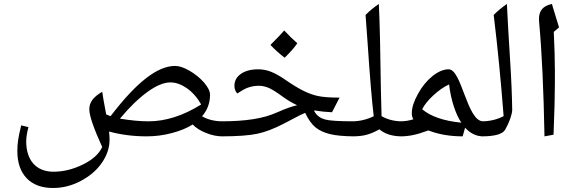

<svg xmlns="http://www.w3.org/2000/svg" viewBox="-20 -691 2913 973"><path d="M1107.9 0C1113.3 0 1116.2 -2.9 1116.2 -8.3V-67.9C1116.2 -73.2 1113.3 -76.2 1107.9 -76.2C1068.4 -76.2 1033.7 -84.5 1003.9 -101.6C1030.8 -132.3 1044.4 -168.9 1044.4 -211.4C1044.4 -228.5 1034.2 -249 1014.2 -272.5C994.1 -295.4 969.7 -315.4 941.4 -332C912.6 -348.6 888.2 -356.9 867.7 -356.9C779.8 -356.9 674.8 -278.3 540.5 -102.5L535.6 -104L518.1 -111.3C507.3 -168.5 500.5 -206.5 498 -226.1C449.7 -197.3 432.6 -171.4 432.6 -136.7C432.6 -105 454.6 -41 498 54.2C481.4 89.4 448.7 119.1 399.4 143.1C350.1 167 300.8 179.2 251.5 179.2C208 179.2 173.8 165.5 149.4 138.7C125 111.3 112.8 73.2 112.8 24.4C112.8 6.3 116.7 -17.6 124 -46.9L87.4 -55.7C79.1 -22.9 74.2 2.4 71.8 19.5C69.3 36.6 67.9 54.7 67.9 73.7C67.9 133.8 84 180.2 115.7 212.9C147.5 245.6 191.9 261.7 249 261.7C297.4 261.7 343.8 250 389.2 226.1C434.6 202.1 470.2 171.9 496.1 134.3C522 96.7 535.2 57.6 535.2 16.6C535.2 3.4 534.2 -10.3 532.7 -24.4C592.3 -8.3 655.8 0 722.7 0C766.1 0 809.1 -5.4 850.6 -16.6C892.1 -27.3 927.7 -42 956.5 -60.1C972.7 -43 995.1 -28.8 1023.4 -17.6C1051.3 -5.9 1079.6 0 1107.9 0ZM732.4 -76.2C690.9 -76.2 642.6 -80.6 587.9 -89.8C635.3 -147 681.6 -191.9 726.6 -224.6C771.5 -257.3 810.5 -273.4 843.3 -273.4C870.6 -273.4 898.4 -263.7 926.8 -244.1C955.1 -224.1 979.5 -196.8 999.5 -161.6C908.2 -104.5 819.3 -76.2 732.4 -76.2Z M1099.1 0C1181.6 0 1243.2 -4.4 1283.7 -13.2C1323.7 -21.5 1368.7 -38.6 1418.5 -64.5L1500.5 -107.4L1526.4 -119.1C1542.5 -85.4 1560.1 -60.5 1579.1 -45.4C1598.1 -29.8 1623 -18.6 1653.3 -11.2C1683.6 -3.9 1723.6 -0.5 1772.9 0C1778.8 0 1781.7 -2.9 1781.7 -8.3V-67.9C1781.7 -73.2 1778.8 -76.2 1772.9 -76.2C1699.2 -76.2 1650.9 -79.1 1627.4 -85.4C1604 -91.8 1586.4 -104.5 1574.7 -124L1570.8 -130.4L1577.1 -130.9C1602.1 -126.5 1630.9 -123.5 1662.6 -122.1L1700.7 -196.3C1651.9 -196.3 1615.2 -199.2 1590.3 -204.6C1565.4 -210 1541 -219.2 1516.6 -231.4C1492.2 -243.7 1462.9 -261.2 1428.2 -285.2C1399.4 -305.2 1374 -319.3 1353 -327.6C1331.5 -335.9 1310.1 -339.8 1288.6 -339.8C1252.4 -339.8 1223.1 -332 1201.2 -316.9C1179.2 -301.8 1168 -281.2 1168 -256.3C1168 -240.2 1172.9 -227.1 1182.6 -217.3L1206.1 -231.9C1231.4 -248 1260.3 -256.3 1292 -256.3C1309.1 -256.3 1326.7 -252.4 1344.2 -244.6C1361.3 -236.3 1383.3 -222.7 1409.2 -203.6C1434.1 -185.1 1460 -169.9 1485.8 -157.7C1461.9 -152.8 1428.7 -141.1 1385.7 -122.1C1349.1 -105.5 1307.6 -93.8 1261.7 -86.9C1215.8 -79.6 1161.6 -76.2 1099.1 -76.2C1093.8 -76.2 1090.8 -73.2 1090.8 -67.9V-8.3C1090.8 -2.9 1093.8 0 1099.1 0ZM1486.8 -471.7C1463.9 -491.7 1441.4 -513.7 1420.4 -536.6C1408.2 -522 1384.8 -497.6 1350.6 -463.4C1368.7 -443.4 1392.6 -421.9 1422.4 -398.4C1449.7 -424.8 1471.2 -449.2 1486.8 -471.7Z M1764.6 0C1793.5 0 1817.4 -2.4 1836.9 -7.8C1856.4 -12.7 1878.4 -22 1902.8 -35.6C1930.7 -11.7 1968.8 0 2017.6 0C2023.4 0 2026.4 -2.9 2026.4 -8.3V-67.9C2026.4 -73.2 2023.4 -76.2 2017.6 -76.2C1978.5 -76.2 1943.8 -85 1913.6 -102.5L1910.2 -239.7C1907.7 -435.5 1904.3 -579.6 1899.9 -670.9C1875 -654.3 1852.5 -635.7 1832.5 -615.2L1842.3 -481.9C1854.5 -298.8 1865.2 -172.4 1874 -102.1C1838.9 -85 1802.2 -76.2 1764.6 -76.2C1759.3 -76.2 1756.3 -73.2 1756.3 -67.9V-8.3C1756.3 -2.9 1759.3 0 1764.6 0Z M2009.3 0C2030.3 0 2051.3 -2 2071.8 -6.3C2092.3 -10.3 2118.7 -18.1 2150.4 -29.8L2152.8 -29.3C2203.6 -9.8 2260.7 0 2324.7 0L2336.9 -43.9C2363.8 -14.6 2394.5 0 2428.2 0C2435.5 0 2439.5 -3.4 2439.5 -10.7V-65.9C2439.5 -72.8 2435.5 -76.2 2428.2 -76.2C2346.7 -76.2 2320.3 -339.8 2253.9 -339.8C2227.5 -339.8 2200.2 -328.1 2171.4 -305.2C2142.6 -281.7 2117.7 -251.5 2097.7 -214.4C2077.1 -177.2 2066.9 -145 2066.9 -117.2C2066.9 -106 2069.3 -95.7 2074.7 -86.4C2053.2 -79.6 2031.2 -76.2 2009.3 -76.2C2003.9 -76.2 2001 -73.2 2001 -67.9V-8.3C2001 -2.9 2003.9 0 2009.3 0ZM2255.9 -263.2C2260.3 -224.6 2268.1 -188 2279.3 -153.3C2290.5 -118.7 2303.7 -90.3 2317.9 -69.3C2229 -78.1 2163.1 -100.6 2119.6 -137.2C2129.9 -159.2 2148.9 -182.6 2176.8 -208.5C2204.6 -233.9 2231 -252 2255.9 -263.2Z M2421.4 0C2488.8 0 2528.3 -11.7 2540.5 -34.7C2550.8 -52.7 2559.1 -70.8 2565.9 -89.8C2572.3 -108.4 2575.7 -123.5 2575.7 -134.8C2574.7 -206.1 2571.3 -290.5 2564.9 -388.2C2557.6 -504.9 2552.2 -599.1 2548.8 -670.9C2523.4 -653.3 2501 -634.8 2481.9 -615.2C2502 -450.7 2518.6 -279.8 2532.2 -102.5C2498.5 -85 2461.9 -76.2 2421.4 -76.2C2415.5 -76.2 2412.6 -73.2 2412.6 -67.9V-8.3C2412.6 -2.9 2415.5 0 2421.4 0Z M2792 -333C2792 -389.2 2790 -452.6 2786.6 -524.4L2786.1 -529.3L2813 -552.2C2792 -620.1 2781.2 -655.8 2780.3 -659.2C2779.3 -662.6 2778.3 -666.5 2777.3 -670.9C2731.9 -661.6 2711.4 -637.2 2711.4 -594.7L2711.9 -582C2726.1 -427.7 2734.9 -233.9 2739.3 0L2785.2 -8.3C2789.6 -118.7 2792 -206.1 2792 -270.5Z"/></svg>

Font: Noto Naskh Arabic
Style: Regular
Weight: 400
Designer: Monotype Design Team
Foundry: Monotype Imaging Inc.
Version: Version 1.07